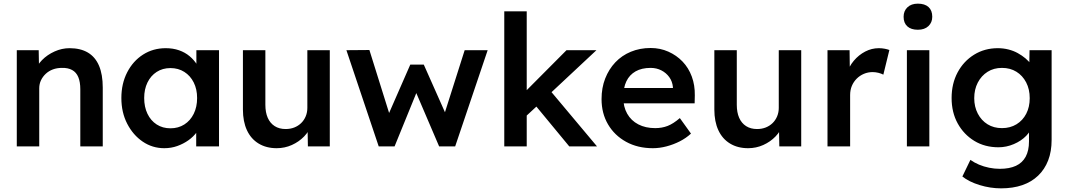

<svg xmlns="http://www.w3.org/2000/svg" viewBox="-20 -802 5852 1052"><path d="M72 -527H192L194 -419L171 -407Q181 -443 210 -472.5Q239 -502 279 -520Q319 -538 361 -538Q421 -538 461.5 -514Q502 -490 522.5 -442Q543 -394 543 -322V0H420V-313Q420 -353 409 -379.5Q398 -406 375 -418.5Q352 -431 319 -430Q292 -430 269.5 -421.5Q247 -413 230.5 -397.5Q214 -382 204.5 -362Q195 -342 195 -318V0H134Q116 0 100.5 0Q85 0 72 0Z M645 -265Q645 -344 677 -406Q709 -468 764 -503Q819 -538 888 -538Q928 -538 961 -526.5Q994 -515 1019 -494Q1044 -473 1060.5 -446Q1077 -419 1083 -388L1056 -395V-527H1180V0H1055V-126L1084 -131Q1077 -104 1058.5 -78.5Q1040 -53 1012.5 -33.5Q985 -14 951.5 -2Q918 10 880 10Q815 10 762 -26Q709 -62 677 -124Q645 -186 645 -265ZM1060 -265Q1060 -313 1041.5 -350Q1023 -387 990 -408Q957 -429 914 -429Q871 -429 838.5 -408Q806 -387 788 -350Q770 -313 770 -265Q770 -216 788 -178.5Q806 -141 838.5 -120Q871 -99 914 -99Q957 -99 990 -120Q1023 -141 1041.5 -178.5Q1060 -216 1060 -265Z M1311 -202V-527H1434V-228Q1434 -186 1447 -156.5Q1460 -127 1485 -111Q1510 -95 1545 -95Q1571 -95 1592.5 -103.5Q1614 -112 1630 -127.5Q1646 -143 1655 -164.5Q1664 -186 1664 -211V-527H1787V0H1667L1665 -110L1687 -122Q1675 -84 1646.5 -54.5Q1618 -25 1579 -7.5Q1540 10 1496 10Q1439 10 1397 -15.5Q1355 -41 1333 -88.5Q1311 -136 1311 -202Z M2055 0 1878 -527 2004 -528 2112 -183 2228 -448H2302L2418 -187L2526 -527H2652L2474 0H2386L2261 -292L2142 0Z M3002 -297 3251 0H3099L2919 -218L2866 -169V0H2743V-740H2866V-308L3084 -527H3248Z M3276 -259Q3276 -321 3296 -372Q3316 -423 3351.5 -460.5Q3387 -498 3436.5 -518.5Q3486 -539 3545 -539Q3597 -539 3642 -519Q3687 -499 3720 -464.5Q3753 -430 3770.5 -382.5Q3788 -335 3787 -279L3786 -236H3359L3336 -320H3683L3667 -303V-325Q3664 -356 3647 -379.5Q3630 -403 3603.5 -416.5Q3577 -430 3545 -430Q3496 -430 3462.5 -411Q3429 -392 3412 -356.5Q3395 -321 3395 -268Q3395 -217 3416.5 -179Q3438 -141 3477.5 -120.5Q3517 -100 3570 -100Q3607 -100 3638 -112Q3669 -124 3705 -155L3766 -70Q3739 -45 3704.5 -27.5Q3670 -10 3632 0Q3594 10 3557 10Q3474 10 3410.5 -25Q3347 -60 3311.5 -120.5Q3276 -181 3276 -259Z M3894 -202V-527H4017V-228Q4017 -186 4030 -156.5Q4043 -127 4068 -111Q4093 -95 4128 -95Q4154 -95 4175.5 -103.5Q4197 -112 4213 -127.5Q4229 -143 4238 -164.5Q4247 -186 4247 -211V-527H4370V0H4250L4248 -110L4270 -122Q4258 -84 4229.5 -54.5Q4201 -25 4162 -7.5Q4123 10 4079 10Q4022 10 3980 -15.5Q3938 -41 3916 -88.5Q3894 -136 3894 -202Z M4514 0V-527H4635L4637 -359L4620 -397Q4631 -437 4658 -469Q4685 -501 4720.5 -519.5Q4756 -538 4795 -538Q4812 -538 4827.5 -535Q4843 -532 4853 -528L4820 -393Q4809 -399 4793 -403Q4777 -407 4761 -407Q4736 -407 4713.5 -397.5Q4691 -388 4674 -371Q4657 -354 4647.5 -331.5Q4638 -309 4638 -281V0Z M4949 0V-527H5072V0ZM4931 -710Q4931 -742 4952 -762Q4973 -782 5009 -782Q5047 -782 5067.5 -763.5Q5088 -745 5088 -710Q5088 -679 5067 -659Q5046 -639 5009 -639Q4972 -639 4951.5 -657.5Q4931 -676 4931 -710Z M5253 165 5297 74Q5318 89 5344 100Q5370 111 5399.5 117Q5429 123 5458 123Q5511 123 5546.5 106.5Q5582 90 5600 56.5Q5618 23 5618 -27V-124L5636 -117Q5630 -86 5603 -58Q5576 -30 5535 -12.5Q5494 5 5451 5Q5376 5 5318.5 -30Q5261 -65 5227.5 -125.5Q5194 -186 5194 -265Q5194 -344 5227 -405.5Q5260 -467 5317.5 -502.5Q5375 -538 5447 -538Q5477 -538 5505 -531Q5533 -524 5556.5 -511Q5580 -498 5599 -482Q5618 -466 5630 -448Q5642 -430 5645 -413L5619 -405L5621 -527H5742V-36Q5742 28 5723 77Q5704 126 5668 160.5Q5632 195 5581 212.5Q5530 230 5465 230Q5406 230 5347.5 212Q5289 194 5253 165ZM5622 -264Q5622 -313 5602.5 -350.5Q5583 -388 5549 -409Q5515 -430 5470 -430Q5425 -430 5391 -408.5Q5357 -387 5337.5 -349.5Q5318 -312 5318 -264Q5318 -217 5337.5 -179.5Q5357 -142 5391 -121Q5425 -100 5470 -100Q5515 -100 5549.5 -121Q5584 -142 5603 -179Q5622 -216 5622 -264Z"/></svg>

Font: Mach Medium
Style: Regular
Weight: 500
Version: Version 1.002